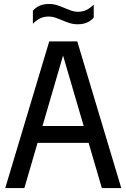

<svg xmlns="http://www.w3.org/2000/svg" viewBox="-20 -949 638 969"><path d="M6.5 0 228.5 -740H370L592 0H494L291 -693.5H305.5L103 0ZM123 -228 143 -313H455L475 -228ZM372 -826.5Q349.5 -826.5 329.8 -833Q310 -839.5 292 -847.5Q275.5 -854.5 259.5 -860Q243.5 -865.5 226.5 -865.5Q201.5 -865.5 182.8 -856.5Q164 -847.5 146 -829V-895Q161 -912 180.8 -920.5Q200.5 -929 227 -929Q249.5 -929 269.2 -922.5Q289 -916 307 -908Q323.5 -901 339.8 -895.2Q356 -889.5 372.5 -889.5Q397.5 -889.5 416.5 -898.8Q435.5 -908 453 -926V-860Q438.5 -843.5 418.5 -835Q398.5 -826.5 372 -826.5Z"/></svg>

Font: Encode Sans SC Condensed Medium
Style: Regular
Weight: 500
Width: 3
Designer: Multiple Designers
Foundry: Impallari Type
Version: Version 3.002